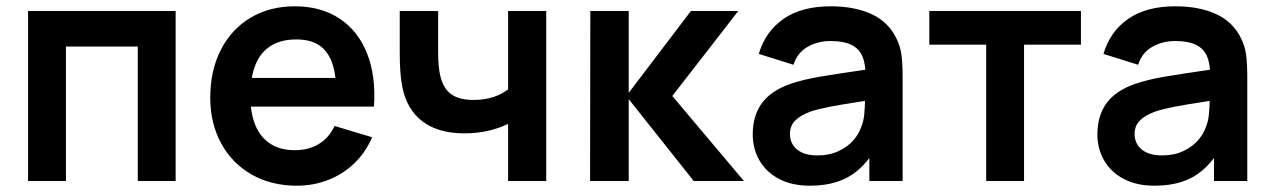

<svg xmlns="http://www.w3.org/2000/svg" viewBox="-20 -575 4042 610"><path d="M69.2 -540H538V0H417.7V-427.2H189.5V0H69.2Z M648 -264.2Q648 -351.3 681.9 -417.2Q715.8 -483.2 776.8 -519.1Q837.7 -555 916.7 -555Q999.5 -555 1058.7 -516Q1117.9 -477.1 1146.3 -404.9Q1174.8 -332.8 1168.1 -236.3H1048.5V-280.3Q1048.2 -339.5 1034.6 -376.6Q1021.1 -413.7 993.2 -431.7Q965.4 -449.7 921.7 -449.7Q872.8 -449.7 840.2 -429.2Q807.6 -408.8 791.5 -368.9Q775.5 -329 775.5 -270Q775.5 -215.2 791.5 -176.7Q807.6 -138.2 839.3 -118Q871.1 -97.8 916.7 -97.8Q960.7 -97.8 993.1 -117.6Q1025.5 -137.4 1043 -174.8L1162.2 -139Q1141.8 -90.9 1105.7 -56.2Q1069.5 -21.4 1022.5 -3.2Q975.4 15 923.3 15Q842.3 15 779.9 -20.3Q717.5 -55.7 682.8 -119.3Q648 -182.9 648 -264.2ZM737.5 -327.5H1109.2V-236.3H737.5Z M1456 -151.3Q1372.9 -151.3 1323 -188.8Q1273 -226.2 1258.3 -297.8Q1250 -339 1250 -409V-540H1372V-409Q1372 -363.2 1378.7 -334.7Q1387.9 -294.6 1413.1 -276Q1438.2 -257.5 1484.5 -257.5Q1518.8 -257.5 1546.3 -266.4Q1573.8 -275.2 1594.3 -291V-540H1715.5V0H1594.3V-181.5Q1565.7 -167.3 1530.1 -159.3Q1494.5 -151.3 1456 -151.3Z M1855.5 -540H1977.5V-280L2175 -540H2325.5L2116 -270L2343.5 0H2184L1977.5 -260V0H1854.7Z M2371.5 -148Q2371.5 -208.2 2401.2 -248.1Q2431 -288.1 2494.3 -309.5Q2531.2 -321.9 2581.3 -330.7Q2631.4 -339.4 2723.8 -352.7Q2748.8 -356.4 2773.2 -359.8L2729.8 -335.7Q2730.1 -373.6 2719.1 -397.6Q2708.2 -421.6 2683.7 -433.1Q2659.2 -444.7 2618.8 -444.7Q2578.8 -444.7 2546 -426.3Q2513.3 -407.9 2501 -369.2L2390.8 -403.7Q2411.3 -474.4 2468.9 -514.7Q2526.5 -555 2619.2 -555Q2694.4 -555 2748 -530.6Q2801.6 -506.2 2827.2 -454.5Q2840.3 -428.8 2844 -401Q2847.7 -373.2 2847.7 -331.3V0H2742V-117.2L2759.5 -97.8Q2734.6 -58.6 2705.2 -33.7Q2675.8 -8.8 2638.4 3.1Q2601 15 2552.7 15Q2495.9 15 2454.9 -6.7Q2413.9 -28.4 2392.7 -65.6Q2371.5 -102.8 2371.5 -148ZM2715.8 -170.7Q2723.4 -188.3 2725.8 -211.4Q2728.2 -234.4 2728.2 -261.5V-271.7L2765.2 -260.5L2721.5 -253.4Q2653.8 -243.1 2617.5 -236.1Q2581.2 -229.1 2555 -220.5Q2522.7 -208.6 2506.2 -191.8Q2489.7 -174.9 2489.7 -149.5Q2489.7 -129.3 2499.7 -113.9Q2509.7 -98.5 2529.1 -89.8Q2548.6 -81.2 2576.5 -81.2Q2614.9 -81.2 2644.1 -94.9Q2673.2 -108.6 2691 -129Q2708.8 -149.4 2715.8 -170.7Z M3113.2 -433H2932.5V-540H3414.2V-433H3233.5V0H3113.2Z M3466.5 -148Q3466.5 -208.2 3496.2 -248.1Q3526 -288.1 3589.3 -309.5Q3626.2 -321.9 3676.3 -330.7Q3726.4 -339.4 3818.8 -352.7Q3843.8 -356.4 3868.2 -359.8L3824.8 -335.7Q3825.1 -373.6 3814.1 -397.6Q3803.2 -421.6 3778.7 -433.1Q3754.2 -444.7 3713.8 -444.7Q3673.8 -444.7 3641 -426.3Q3608.3 -407.9 3596 -369.2L3485.8 -403.7Q3506.3 -474.4 3563.9 -514.7Q3621.5 -555 3714.2 -555Q3789.4 -555 3843 -530.6Q3896.6 -506.2 3922.2 -454.5Q3935.3 -428.8 3939 -401Q3942.7 -373.2 3942.7 -331.3V0H3837V-117.2L3854.5 -97.8Q3829.6 -58.6 3800.2 -33.7Q3770.8 -8.8 3733.4 3.1Q3696 15 3647.7 15Q3590.9 15 3549.9 -6.7Q3508.9 -28.4 3487.7 -65.6Q3466.5 -102.8 3466.5 -148ZM3810.8 -170.7Q3818.4 -188.3 3820.8 -211.4Q3823.2 -234.4 3823.2 -261.5V-271.7L3860.2 -260.5L3816.5 -253.4Q3748.8 -243.1 3712.5 -236.1Q3676.2 -229.1 3650 -220.5Q3617.7 -208.6 3601.2 -191.8Q3584.7 -174.9 3584.7 -149.5Q3584.7 -129.3 3594.7 -113.9Q3604.7 -98.5 3624.1 -89.8Q3643.6 -81.2 3671.5 -81.2Q3709.9 -81.2 3739.1 -94.9Q3768.2 -108.6 3786 -129Q3803.8 -149.4 3810.8 -170.7Z"/></svg>

Font: Tap Sans
Style: Regular
Weight: 400
Designer: Tap Payments
Foundry: Tap Payments
Version: Version 1.001;Glyphs 3.1.2 (3151)